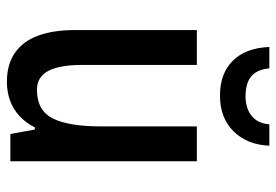

<svg xmlns="http://www.w3.org/2000/svg" viewBox="-142 -648 800 556"><g transform="rotate(90 258.0 -370.0)"><path d="M447 -540V0H368L355 -71H349Q336 -45 316 -26.5Q296 -8 271 1Q246 10 217 10Q166 10 132.5 -13.5Q99 -37 83 -81Q67 -125 67 -188V-540H168V-209Q168 -142 185.5 -109.5Q203 -77 240 -77Q300 -77 323 -123Q346 -169 346 -262V-540ZM402 -750Q399 -685 360 -646Q321 -607 257 -607Q193 -607 156 -644Q119 -681 116 -750H178Q180 -725 190.5 -709.5Q201 -694 218.5 -687.5Q236 -681 259 -681Q280 -681 297.5 -688Q315 -695 326.5 -710Q338 -725 340 -750Z"/></g></svg>

Font: Noto Sans Bengali Condensed Medium
Style: Regular
Weight: 500
Width: 3
Designer: Jelle Bosma - Monotype Design Team
Foundry: Monotype Imaging Inc.
Version: Version 2.003